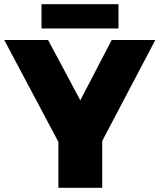

<svg xmlns="http://www.w3.org/2000/svg" viewBox="-28 -891 757 911"><path d="M534.2 -871.1V-755.9H168.9V-871.1ZM709 -701.2 457 -222.2V0H249V-217.8L-7.8 -701.2H200.2L353 -415L502 -701.2Z"/></svg>

Font: Montserrat arm ExtraBold
Style: Regular
Weight: 800
Designer: Julieta Ulanovsky
Foundry: Julieta Ulanovsky
Version: Version 6.000;PS 006.000;hotconv 1.0.88;makeotf.lib2.5.64775